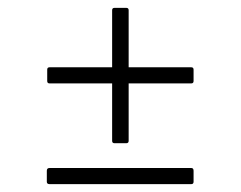

<svg xmlns="http://www.w3.org/2000/svg" viewBox="-20 -545 612 488"><path d="M271 -181Q265 -181 265 -187V-333H106Q100 -333 100 -339V-368Q100 -374 106 -374H265V-519Q265 -525 271 -525H301Q307 -525 307 -519V-374H466Q472 -374 472 -368V-339Q472 -333 466 -333H307V-187Q307 -181 301 -181ZM106 -77Q99 -77 99 -83V-111Q99 -118 106 -118H466Q472 -118 472 -111V-83Q472 -77 466 -77Z"/></svg>

Font: Sofia Sans Semi Condensed Light
Style: Regular
Weight: 300
Designer: Botio Nikoltchev, Ani Petrova
Foundry: lettersoup
Version: Version 4.100; ttfautohint (v1.8.4.7-5d5b)